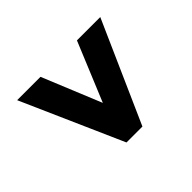

<svg xmlns="http://www.w3.org/2000/svg" viewBox="-130 -787 906 906"><g transform="rotate(45 323.0 -334.5)"><path d="M74.2 -57.1V-212.9L369.1 -334L74.2 -456.1V-611.8L580.1 -387.2V-280.8Z"/></g></svg>

Font: REH Gaming
Style: Gaming
Weight: 700
Designer: Astigmatic (AOETI)
Foundry: Astigmatic (AOETI)
Version: Version 1.001 2011